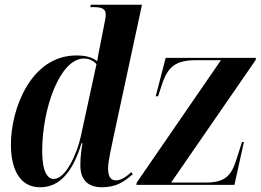

<svg xmlns="http://www.w3.org/2000/svg" viewBox="-20 -780 1100 810"><path d="M149 10C216 10 280 -31 324 -176H328C323 -145 319 -121 319 -82C319 -20 353 10 409 10C470 10 502 -12 540 -45L534 -54C518 -39 493 -19 470 -19C447 -19 436 -35 436 -70C436 -100 451 -163 458 -198L579 -760H363L361 -750H375C415 -750 426 -739 426 -719C426 -707 423 -691 419 -673L402 -586C399 -572 393 -542 390 -522C368 -538 344 -546 302 -546C111 -546 26 -322 26 -170C26 -67 63 10 149 10ZM555 0H969L1009 -181H1001L976 -103C956 -41 930 -10 851 -10H702L1058 -526L1060 -536H679L637 -374H647L662 -420C688 -501 723 -526 807 -526H912L557 -10ZM207 -25C181 -25 158 -54 158 -143C158 -323 233 -533 334 -533C356 -533 375 -524 387 -509L321 -205C305 -131 257 -25 207 -25Z"/></svg>

Font: Noto Serif Display Condensed
Style: Bold Italic
Weight: 700
Width: 3
Italic angle: -12°
Designer: Monotype Design Team
Foundry: Monotype Imaging Inc.
Version: Version 2.009